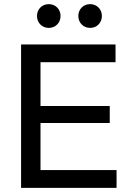

<svg xmlns="http://www.w3.org/2000/svg" viewBox="-20 -909 630 929"><path d="M82 0H544V-86H176V-314H511V-396H176V-608H539V-694H82ZM159 -832C159 -799 183 -774 216 -774C249 -774 273 -799 273 -832C273 -864 249 -889 216 -889C183 -889 159 -864 159 -832ZM359 -832C359 -799 383 -774 416 -774C449 -774 473 -799 473 -832C473 -864 449 -889 416 -889C383 -889 359 -864 359 -832Z"/></svg>

Font: MV Cash
Style: Regular
Weight: 400
Designer: Rodrigo Fuenzalida
Foundry: fragTYPE
Version: Version 1.100;Glyphs 3.1.2 (3151)